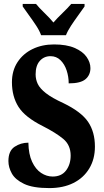

<svg xmlns="http://www.w3.org/2000/svg" viewBox="-20 -951 530 981"><path d="M232 10Q148 10 103 -11.5Q58 -33 40.5 -64.5Q23 -96 23 -128Q23 -180 54.5 -201Q86 -222 125 -222Q126 -163 144 -124.5Q162 -86 190 -67.5Q218 -49 249 -49Q294 -49 317.5 -80Q341 -111 341 -156Q341 -210 303 -241.5Q265 -273 198 -307Q108 -352 74.5 -405Q41 -458 41 -531Q41 -590 69.5 -633.5Q98 -677 146.5 -700.5Q195 -724 256 -724Q320 -724 361.5 -706Q403 -688 422.5 -660Q442 -632 442 -603Q442 -568 417 -546.5Q392 -525 331 -525Q331 -559 320.5 -591Q310 -623 289 -643.5Q268 -664 238 -664Q205 -664 183.5 -640Q162 -616 162 -571Q162 -545 173 -522Q184 -499 214.5 -475Q245 -451 304 -424Q395 -380 430 -328.5Q465 -277 465 -202Q465 -138 436 -90Q407 -42 355 -16Q303 10 232 10ZM190 -771Q182 -794 164.5 -820.5Q147 -847 128 -873Q109 -899 96 -918V-931H164Q179 -912 207 -885Q235 -858 253 -836Q272 -858 300 -885Q328 -912 344 -931H412V-918Q399 -899 380 -873Q361 -847 343.5 -820.5Q326 -794 317 -771Z"/></svg>

Font: Noto Serif ExtraCondensed ExtraBold
Style: Regular
Weight: 800
Width: 2
Designer: Monotype Design Team
Foundry: Monotype Imaging Inc.
Version: Version 2.013; ttfautohint (v1.8.4.7-5d5b)